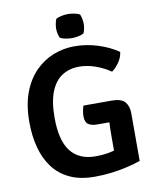

<svg xmlns="http://www.w3.org/2000/svg" viewBox="-95 -947 840 1034"><g transform="rotate(-10 324.5 -430.0)"><path d="M590 -624.5Q587 -595 567.8 -567.8Q548.5 -540.5 528.5 -527Q492 -552.5 447 -568.5Q402 -584.5 357.5 -584.5Q305.5 -584.5 265.5 -559.5Q225.5 -534.5 203 -479.8Q180.5 -425 180.5 -335.5Q180.5 -211 226.8 -152.2Q273 -93.5 362 -93.5Q413 -93.5 455 -104Q497 -114.5 522 -123L591.5 -28Q562 -17.5 521.8 -7.8Q481.5 2 435 8Q388.5 14 339 14Q260 14 203.8 -12.2Q147.5 -38.5 112 -85.8Q76.5 -133 59.5 -197Q42.5 -261 42.5 -337Q42.5 -430 68.2 -498Q94 -566 138.2 -610.2Q182.5 -654.5 237.8 -675.8Q293 -697 351.5 -697Q417 -697 479.5 -677.2Q542 -657.5 590 -624.5ZM465 -194.5Q465 -229.5 467.2 -264.5Q469.5 -299.5 477 -328L591.5 -289.5V-28L465 -26ZM500.5 -374Q551.5 -374 571.5 -351Q591.5 -328 591.5 -289.5V-261H400Q370.5 -261 352.8 -272.5Q335 -284 335 -318Q335 -332 338 -347.2Q341 -362.5 345 -374ZM272 -808.5Q272 -820.5 274.8 -834.2Q277.5 -848 282.5 -860Q293.5 -866 311.8 -870Q330 -874 347.5 -874Q365 -874 384 -870Q403 -866 412.5 -860Q417.5 -848 420.2 -834Q423 -820 423 -808.5Q423 -780.5 412.5 -756.5Q403 -750.5 384 -746.5Q365 -742.5 347.5 -742.5Q330 -742.5 311.2 -746.2Q292.5 -750 282.5 -756.5Q272 -780.5 272 -808.5Z"/></g></svg>

Font: Signika SemiBold
Style: Regular
Weight: 600
Designer: Anna Giedry
Foundry: Anna Giedry
Version: Version 2.001